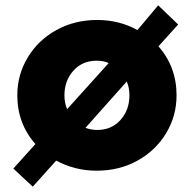

<svg xmlns="http://www.w3.org/2000/svg" viewBox="-20 -628 727 721"><path d="M466 -270Q466 -215 432.5 -177.5Q399 -140 345 -140Q322 -140 301 -148L456 -322Q466 -299 466 -270ZM222 -270Q222 -325 255.5 -362.5Q289 -400 343 -400Q371 -400 388 -391L232 -218Q222 -241 222 -270ZM103 73 191 -25Q261 13 343 13Q428 13 496.5 -25Q565 -63 604 -128Q643 -193 643 -270Q643 -377 575 -454L649 -536L574 -608L496 -515Q428 -553 345 -553Q260 -553 191.5 -515Q123 -477 84 -412Q45 -347 45 -270Q45 -164 113 -87L30 5Z"/></svg>

Font: Geom Black
Style: Bold
Weight: 900
Version: Version 1.102